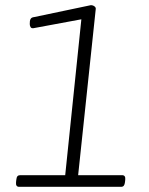

<svg xmlns="http://www.w3.org/2000/svg" viewBox="-20 -722 575 742"><path d="M54 0Q40 0 42 -18L43 -27Q44 -37 47.5 -41Q51 -45 58 -45H232L298 -682L330 -654L109 -613Q101 -612 98 -617.5Q95 -623 95 -629Q95 -634 95.5 -640Q96 -646 99.5 -650.5Q103 -655 112 -656L331 -702Q339 -702 345 -697.5Q351 -693 350 -687L282 -45H452Q466 -45 464 -27L463 -18Q462 -9 458.5 -4.5Q455 0 448 0Z"/></svg>

Font: Asap ExtraLight
Style: Italic
Weight: 250
Italic angle: -6°
Version: Version 3.001